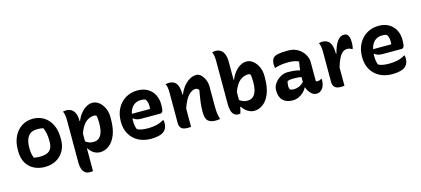

<svg xmlns="http://www.w3.org/2000/svg" viewBox="-69 -1362 4759 2168"><g transform="rotate(-15 2310.0 -278.0)"><path d="M303 -550Q370 -550 426 -517.5Q482 -485 516.5 -419Q551 -353 551 -253V-240Q551 -165 518.5 -108Q486 -51 429 -19.5Q372 12 296 12Q229 12 172.5 -15.5Q116 -43 82.5 -99Q49 -155 49 -241V-254Q49 -343 81.5 -409.5Q114 -476 171 -513Q228 -550 303 -550ZM320 -423Q180 -423 180 -244V-237Q180 -169 201 -122Q232 -115 276 -115Q350 -115 385 -147.5Q420 -180 420 -250V-257Q420 -354 391 -415Q367 -423 320 -423Z M653 -539Q663 -541 673.5 -542.5Q684 -544 694 -544Q724 -544 749.5 -529.5Q775 -515 791 -481Q807 -447 807 -388H813Q830 -433 859.5 -470Q889 -507 925 -528.5Q961 -550 999 -550Q1040 -550 1075.5 -522Q1111 -494 1133 -446.5Q1155 -399 1155 -342V-321Q1155 -204 1124 -130.5Q1093 -57 1044.5 -22.5Q996 12 944 12Q898 12 863.5 -12.5Q829 -37 813 -67H807V197Q795 199 787.5 199.5Q780 200 770 200Q733 200 711.5 180.5Q690 161 681 129.5Q672 98 672 62V-441Q672 -467 667.5 -493.5Q663 -520 653 -539ZM983 -405Q927 -405 883.5 -368.5Q840 -332 807 -243V-151Q826 -135 847.5 -127Q869 -119 898 -119Q957 -119 986 -166Q1015 -213 1015 -301V-312Q1015 -371 1007 -395Q997 -405 983 -405Z M1525 -553Q1594 -553 1643.5 -524.5Q1693 -496 1719.5 -445.5Q1746 -395 1746 -329V-324Q1746 -266 1735.5 -249.5Q1725 -233 1711 -233H1487Q1427 -233 1396 -262L1391 -259Q1390 -247 1390 -234V-229Q1390 -171 1408 -132Q1433 -119 1463 -114Q1493 -109 1537 -109Q1587 -109 1632.5 -119.5Q1678 -130 1718 -154H1724Q1726 -145 1727 -136Q1728 -127 1728 -118Q1728 -87 1720 -66.5Q1712 -46 1695 -29Q1671 -5 1628 5Q1585 15 1536 15Q1453 15 1389.5 -18.5Q1326 -52 1290.5 -113.5Q1255 -175 1255 -258V-263Q1255 -348 1290 -413.5Q1325 -479 1386 -516Q1447 -553 1525 -553ZM1535 -438Q1484 -438 1448 -407Q1412 -376 1398 -314H1610Q1612 -321 1612.5 -329.5Q1613 -338 1613 -345Q1613 -369 1608 -390Q1603 -411 1590 -429Q1578 -434 1567 -436Q1556 -438 1535 -438Z M2006 1Q1995 2 1986.5 2.5Q1978 3 1967 3Q1912 3 1891.5 -19.5Q1871 -42 1871 -79V-441Q1871 -467 1867 -493.5Q1863 -520 1852 -538Q1863 -540 1873 -542Q1883 -544 1893 -544Q1926 -544 1951.5 -529.5Q1977 -515 1991.5 -479.5Q2006 -444 2006 -382V-376H2012Q2032 -426 2063 -465Q2094 -504 2133 -527Q2172 -550 2213 -550Q2244 -550 2269 -525Q2294 -500 2309.5 -462.5Q2325 -425 2325 -386V-154Q2325 -108 2329 -75.5Q2333 -43 2345 0Q2332 3 2319.5 4Q2307 5 2293 5Q2236 5 2205.5 -22Q2175 -49 2175 -129Q2175 -187 2183 -247Q2191 -307 2204 -376Q2188 -400 2165 -400Q2124 -400 2083 -358.5Q2042 -317 2006 -213Z M2582 1Q2577 2 2571 2.5Q2565 3 2560 3Q2526 3 2507 -16.5Q2488 -36 2480 -68Q2472 -100 2472 -136V-653Q2472 -679 2467.5 -705.5Q2463 -732 2453 -750Q2463 -752 2473.5 -754Q2484 -756 2494 -756Q2524 -756 2549.5 -741.5Q2575 -727 2591 -691.5Q2607 -656 2607 -594V-388H2613Q2630 -433 2659.5 -470Q2689 -507 2725 -528.5Q2761 -550 2799 -550Q2840 -550 2875.5 -522Q2911 -494 2933 -446.5Q2955 -399 2955 -342V-321Q2955 -204 2924 -130.5Q2893 -57 2844.5 -22.5Q2796 12 2744 12Q2715 12 2688 -0.5Q2661 -13 2640 -32.5Q2619 -52 2607 -72H2600Q2593 -31 2582 1ZM2784 -405Q2728 -405 2684.5 -369.5Q2641 -334 2607 -246V-152Q2626 -137 2648.5 -128Q2671 -119 2698 -119Q2757 -119 2786 -166Q2815 -213 2815 -301V-312Q2815 -344 2813 -364Q2811 -384 2806 -397Q2796 -405 2784 -405Z M3500 -354V-132Q3508 -127 3520 -127Q3531 -127 3542 -130.5Q3553 -134 3563 -142H3569Q3570 -136 3570.5 -132Q3571 -128 3571 -120Q3571 -92 3561.5 -64.5Q3552 -37 3537 -22Q3521 -6 3506 0.5Q3491 7 3476 7Q3436 7 3406.5 -24.5Q3377 -56 3364 -96H3360Q3348 -70 3323 -45.5Q3298 -21 3265 -5.5Q3232 10 3194 10Q3121 10 3080.5 -29Q3040 -68 3040 -147V-154Q3040 -191 3065 -227.5Q3090 -264 3130.5 -288.5Q3171 -313 3218 -313Q3304 -313 3360 -296Q3362 -318 3366 -342.5Q3370 -367 3375 -396Q3347 -409 3319 -414Q3291 -419 3253 -419Q3208 -419 3172.5 -414Q3137 -409 3099 -397H3093Q3092 -406 3090.5 -417.5Q3089 -429 3089 -441Q3089 -463 3095 -482.5Q3101 -502 3114 -515Q3131 -532 3170 -540Q3209 -548 3285 -548Q3353 -548 3401 -518.5Q3449 -489 3474.5 -444.5Q3500 -400 3500 -354ZM3184 -155Q3184 -128 3195.5 -118Q3207 -108 3240 -108Q3267 -108 3298 -120.5Q3329 -133 3356 -162V-220Q3330 -224 3305.5 -225.5Q3281 -227 3259 -227Q3219 -227 3192 -215Q3188 -200 3186 -186Q3184 -172 3184 -157Z M3799 1Q3787 2 3778.5 3Q3770 4 3760 4Q3705 4 3684.5 -19Q3664 -42 3664 -79V-441Q3664 -467 3659.5 -493.5Q3655 -520 3645 -538Q3655 -540 3665.5 -542Q3676 -544 3686 -544Q3718 -544 3743.5 -529.5Q3769 -515 3784 -479.5Q3799 -444 3799 -382V-372H3805Q3828 -461 3861.5 -509Q3895 -557 3940 -557Q3954 -557 3964 -554Q3974 -551 3982 -542Q3993 -531 3999.5 -509.5Q4006 -488 4006 -450Q4006 -430 4004 -411.5Q4002 -393 3996 -376H3990Q3977 -384 3964.5 -388.5Q3952 -393 3933 -393Q3890 -393 3858.5 -350Q3827 -307 3799 -212Z M4345 -553Q4414 -553 4463.5 -524.5Q4513 -496 4539.5 -445.5Q4566 -395 4566 -329V-324Q4566 -266 4555.5 -249.5Q4545 -233 4531 -233H4307Q4247 -233 4216 -262L4211 -259Q4210 -247 4210 -234V-229Q4210 -171 4228 -132Q4253 -119 4283 -114Q4313 -109 4357 -109Q4407 -109 4452.5 -119.5Q4498 -130 4538 -154H4544Q4546 -145 4547 -136Q4548 -127 4548 -118Q4548 -87 4540 -66.5Q4532 -46 4515 -29Q4491 -5 4448 5Q4405 15 4356 15Q4273 15 4209.5 -18.5Q4146 -52 4110.5 -113.5Q4075 -175 4075 -258V-263Q4075 -348 4110 -413.5Q4145 -479 4206 -516Q4267 -553 4345 -553ZM4355 -438Q4304 -438 4268 -407Q4232 -376 4218 -314H4430Q4432 -321 4432.5 -329.5Q4433 -338 4433 -345Q4433 -369 4428 -390Q4423 -411 4410 -429Q4398 -434 4387 -436Q4376 -438 4355 -438Z"/></g></svg>

Font: Recursive Sn Csl St
Style: Bold
Weight: 700
Version: Version 1.079;hotconv 1.0.112;makeotfexe 2.5.65598; ttfautoh